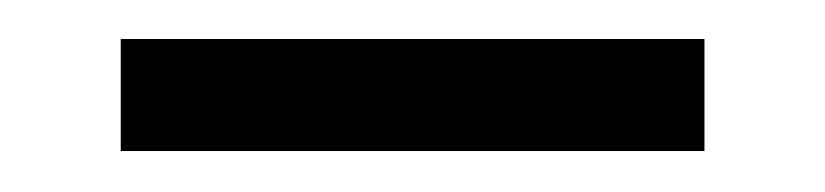

<svg xmlns="http://www.w3.org/2000/svg" viewBox="-20 -714 417 97"><path d="M335.9 -637.7H41V-694.3H335.9Z"/></svg>

Font: Pretendard Std Light
Style: Regular
Weight: 300
Designer: Base glyphs from Inter by Rasmus Andersson; Hangeul glyphs from Noto Sans CJK(Source Han Sans) by Jang Soo-young and Kan
Foundry: Kil Hyung-jin
Version: Version 1.309